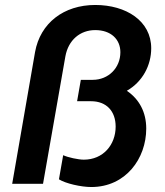

<svg xmlns="http://www.w3.org/2000/svg" viewBox="-20 -739 664 772"><path d="M347 13C486 13 568 -102 568 -222C568 -288 540 -340 490 -374C553 -410 588 -476 588 -545C588 -655 487 -719 363 -719C236 -719 142 -646 121 -530L29 0H153L243 -513C255 -578 302 -618 363 -618C426 -618 464 -581 464 -529C464 -466 416 -418 353 -418H305L290 -332H346C408 -332 445 -292 445 -230C445 -157 395 -97 317 -97C295 -97 253 -106 234 -115L217 -18C244 -1 306 13 347 13Z"/></svg>

Font: Fixel Display 20240404 SemiBold
Style: Italic
Weight: 600
Italic angle: -10°
Designer: AlfaBravo + MacPaw
Foundry: Kyrylo Tkachov, Marchela Mozhyna, Serhii Makarenko, Maria Weinstein, Zakhar Kryvoshyya
Version: Version 1.211;Glyphs 3.2 (3225)